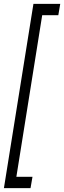

<svg xmlns="http://www.w3.org/2000/svg" viewBox="-58 -760 330 990"><path d="M26.4 151.7H109.5L99.4 210H-37.8L114.4 -740H252.6L242.7 -681.7H159.6Z"/></svg>

Font: Georama
Style: Italic
Weight: 400
Width: 2
Italic angle: -9°
Designer: Jean-Baptiste Levee
Foundry: Production Type
Version: Version 1.000